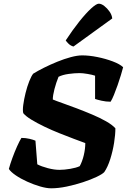

<svg xmlns="http://www.w3.org/2000/svg" viewBox="-20 -1020 687 1040"><path d="M257 0Q232 0 197.5 -10Q163 -20 127.5 -36Q92 -52 65 -70.5Q38 -89 28 -105Q35 -131 47 -164Q59 -197 72.5 -227Q86 -257 96 -273Q119 -273 140 -268Q161 -263 172 -258L182 -130Q205 -118 239.5 -109Q274 -100 302 -100Q328 -100 360.5 -105.5Q393 -111 412 -120Q426 -146 434 -180Q442 -214 442 -245Q417 -254 380 -268Q343 -282 301.5 -298.5Q260 -315 220.5 -334Q181 -353 150.5 -371.5Q120 -390 106 -407Q102 -422 106 -452Q110 -482 118.5 -516.5Q127 -551 138.5 -580Q150 -609 160 -621Q184 -636 218 -653Q252 -670 290 -685.5Q328 -701 363.5 -710.5Q399 -720 425 -720Q463 -720 507.5 -711Q552 -702 590.5 -687.5Q629 -673 647 -656Q643 -640 635 -613.5Q627 -587 617 -558.5Q607 -530 597 -505.5Q587 -481 579 -469Q554 -469 530 -474.5Q506 -480 495 -484V-610Q481 -615 454.5 -619.5Q428 -624 411 -624Q384 -624 351.5 -619.5Q319 -615 297 -604Q284 -572 275 -537.5Q266 -503 266 -481Q285 -473 319.5 -461Q354 -449 396 -433Q438 -417 479.5 -399.5Q521 -382 554.5 -363Q588 -344 605 -325Q605 -291 598 -246.5Q591 -202 577.5 -159Q564 -116 545 -88Q535 -77 503.5 -62Q472 -47 429.5 -33Q387 -19 341.5 -9.5Q296 0 257 0ZM378 -768Q363 -772 352 -782.5Q341 -793 336 -801Q374 -859 410 -904Q446 -949 474 -974.5Q502 -1000 515 -1000Q529 -1000 545 -987.5Q561 -975 573.5 -957Q586 -939 588 -920Z"/></svg>

Font: Texturina Black
Style: Italic
Weight: 900
Italic angle: -11°
Designer: Guillermo Torres Carreño
Foundry: Omnibus-Type
Version: Version 1.002; ttfautohint (v1.8.3)